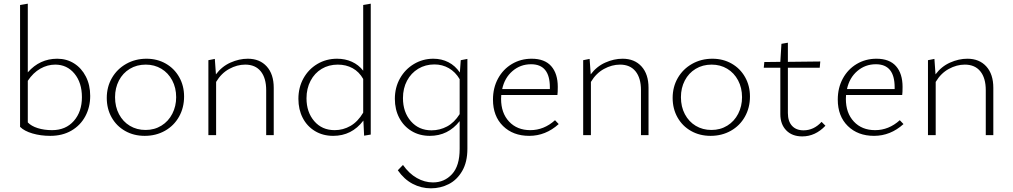

<svg xmlns="http://www.w3.org/2000/svg" viewBox="-20 -734 5502 1043"><path d="M470 -213Q470 -152 443.5 -102.5Q417 -53 368 -24.5Q319 4 253 4Q201 4 156.5 -9Q112 -22 89 -45V-707L131 -714V-341Q196 -415 291 -415Q342 -415 382.5 -389.5Q423 -364 446.5 -318Q470 -272 470 -213ZM425 -206Q425 -285 384.5 -334Q344 -383 280 -383Q238 -383 199 -361Q160 -339 131 -295V-69Q150 -49 185 -38Q220 -27 263 -27Q337 -27 381 -77Q425 -127 425 -206Z M560 -202Q560 -262 588 -310.5Q616 -359 665.5 -387Q715 -415 776 -415Q834 -415 880.5 -388.5Q927 -362 953.5 -315Q980 -268 980 -210Q980 -149 952.5 -100Q925 -51 876 -23.5Q827 4 766 4Q707 4 660 -22.5Q613 -49 586.5 -96Q560 -143 560 -202ZM937 -206Q937 -257 915.5 -297.5Q894 -338 856.5 -360.5Q819 -383 772 -383Q723 -383 685 -360Q647 -337 626 -296.5Q605 -256 605 -206Q605 -154 626.5 -113.5Q648 -73 685.5 -50.5Q723 -28 771 -28Q819 -28 857 -51.5Q895 -75 916 -116Q937 -157 937 -206Z M1467 -257V0H1426V-244Q1426 -310 1396.5 -346.5Q1367 -383 1312 -383Q1268 -383 1225 -359.5Q1182 -336 1154 -289V0H1112V-407L1147 -414L1153 -330Q1185 -373 1232 -394Q1279 -415 1326 -415Q1391 -415 1429 -373Q1467 -331 1467 -257Z M1994 -714V-3L1958 3L1954 -79Q1891 4 1790 4Q1734 4 1691 -22Q1648 -48 1624.5 -93.5Q1601 -139 1601 -197Q1601 -259 1628.5 -308.5Q1656 -358 1704 -386.5Q1752 -415 1811 -415Q1855 -415 1891.5 -398.5Q1928 -382 1953 -350V-707ZM1953 -122V-305Q1931 -344 1895.5 -363.5Q1860 -383 1815 -383Q1766 -383 1727.5 -360Q1689 -337 1667 -295Q1645 -253 1645 -200Q1645 -125 1687 -76Q1729 -27 1798 -27Q1844 -27 1884 -50Q1924 -73 1953 -122Z M2519 -414V74Q2519 146 2491 194.5Q2463 243 2418 266Q2373 289 2321 289Q2268 289 2221.5 264.5Q2175 240 2141 191L2169 162Q2202 209 2244.5 233Q2287 257 2332 257Q2394 257 2435.5 212Q2477 167 2477 75V-76Q2414 4 2315 4Q2259 4 2216 -22Q2173 -48 2149 -93.5Q2125 -139 2125 -197Q2125 -259 2153 -308.5Q2181 -358 2229 -386.5Q2277 -415 2334 -415Q2379 -415 2416 -396Q2453 -377 2478 -340L2483 -407ZM2477 -114V-304Q2454 -343 2418.5 -363.5Q2383 -384 2340 -384Q2291 -384 2252 -360.5Q2213 -337 2191 -295.5Q2169 -254 2169 -201Q2169 -125 2212 -75.5Q2255 -26 2324 -26Q2369 -26 2408.5 -47Q2448 -68 2477 -114Z M3015 -60Q2944 4 2855 4Q2767 4 2712.5 -49.5Q2658 -103 2658 -193Q2658 -257 2685.5 -307.5Q2713 -358 2761 -386.5Q2809 -415 2868 -415Q2939 -415 2974.5 -374.5Q3010 -334 3010 -262Q3010 -231 3008 -218H2703Q2702 -211 2702 -197Q2702 -120 2745.5 -73.5Q2789 -27 2861 -27Q2935 -27 2995 -81ZM2708 -250H2967V-260Q2967 -385 2865 -385Q2807 -385 2764 -348Q2721 -311 2708 -250Z M3503 -257V0H3462V-244Q3462 -310 3432.5 -346.5Q3403 -383 3348 -383Q3304 -383 3261 -359.5Q3218 -336 3190 -289V0H3148V-407L3183 -414L3189 -330Q3221 -373 3268 -394Q3315 -415 3362 -415Q3427 -415 3465 -373Q3503 -331 3503 -257Z M3634 -202Q3634 -262 3662 -310.5Q3690 -359 3739.5 -387Q3789 -415 3850 -415Q3908 -415 3954.5 -388.5Q4001 -362 4027.5 -315Q4054 -268 4054 -210Q4054 -149 4026.5 -100Q3999 -51 3950 -23.5Q3901 4 3840 4Q3781 4 3734 -22.5Q3687 -49 3660.5 -96Q3634 -143 3634 -202ZM4011 -206Q4011 -257 3989.5 -297.5Q3968 -338 3930.5 -360.5Q3893 -383 3846 -383Q3797 -383 3759 -360Q3721 -337 3700 -296.5Q3679 -256 3679 -206Q3679 -154 3700.5 -113.5Q3722 -73 3759.5 -50.5Q3797 -28 3845 -28Q3893 -28 3931 -51.5Q3969 -75 3990 -116Q4011 -157 4011 -206Z M4464 -51Q4409 7 4338 7Q4283 7 4251 -26Q4219 -59 4219 -114V-366H4129L4132 -397L4219 -398L4225 -496L4260 -502V-398L4436 -400L4433 -366H4260V-120Q4260 -75 4282.5 -50.5Q4305 -26 4345 -26Q4401 -26 4443 -72Z M4888 -60Q4817 4 4728 4Q4640 4 4585.5 -49.5Q4531 -103 4531 -193Q4531 -257 4558.5 -307.5Q4586 -358 4634 -386.5Q4682 -415 4741 -415Q4812 -415 4847.5 -374.5Q4883 -334 4883 -262Q4883 -231 4881 -218H4576Q4575 -211 4575 -197Q4575 -120 4618.5 -73.5Q4662 -27 4734 -27Q4808 -27 4868 -81ZM4581 -250H4840V-260Q4840 -385 4738 -385Q4680 -385 4637 -348Q4594 -311 4581 -250Z M5376 -257V0H5335V-244Q5335 -310 5305.5 -346.5Q5276 -383 5221 -383Q5177 -383 5134 -359.5Q5091 -336 5063 -289V0H5021V-407L5056 -414L5062 -330Q5094 -373 5141 -394Q5188 -415 5235 -415Q5300 -415 5338 -373Q5376 -331 5376 -257Z"/></svg>

Font: Ysabeau Infant Light
Style: Regular
Weight: 300
Designer: Christian Thalmann (Catharsis Fonts)
Version: Version 0.003